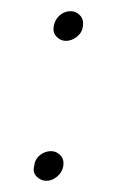

<svg xmlns="http://www.w3.org/2000/svg" viewBox="-20 -323 215 343"><path d="M76 -276Q74 -265 81 -257.5Q88 -250 98 -250Q108 -250 117.5 -257.5Q127 -265 128 -276Q130 -288 123 -295.5Q116 -303 106 -303Q95 -303 86.5 -295.5Q78 -288 76 -276ZM41 -26Q38 -15 45.5 -7.5Q53 0 63 0Q73 0 82 -7.5Q91 -15 93 -26Q95 -38 88 -45.5Q81 -53 71 -53Q60 -53 51 -45.5Q42 -38 41 -26Z"/></svg>

Font: Josefin Slab Thin Light
Style: Italic
Weight: 300
Italic angle: -12°
Version: Version 2.000